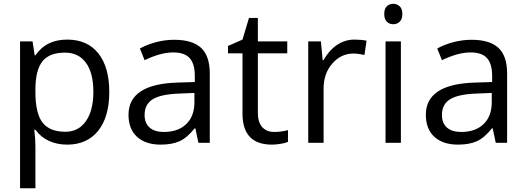

<svg xmlns="http://www.w3.org/2000/svg" viewBox="-20 -754 2779 1014"><path d="M335 9.8Q282.7 9.8 239.5 -9.5Q196.3 -28.8 167 -68.8H161.1Q167 -22 167 20V240.2H85.9V-535.2H151.9L163.1 -461.9H167Q198.2 -505.9 239.7 -525.4Q281.2 -544.9 335 -544.9Q441.4 -544.9 499.3 -472.2Q557.1 -399.4 557.1 -268.1Q557.1 -136.2 498.3 -63.2Q439.5 9.8 335 9.8ZM323.2 -476.1Q241.2 -476.1 204.6 -430.7Q168 -385.3 167 -286.1V-268.1Q167 -155.3 204.6 -106.7Q242.2 -58.1 325.2 -58.1Q394.5 -58.1 433.8 -114.3Q473.1 -170.4 473.1 -269Q473.1 -369.1 433.8 -422.6Q394.5 -476.1 323.2 -476.1Z M1027.8 0 1011.7 -76.2H1007.8Q967.8 -25.9 928 -8.1Q888.2 9.8 828.6 9.8Q749 9.8 703.9 -31.2Q658.7 -72.3 658.7 -147.9Q658.7 -310.1 918 -317.9L1008.8 -320.8V-354Q1008.8 -417 981.7 -447Q954.6 -477.1 895 -477.1Q828.1 -477.1 743.7 -436L718.8 -498Q758.3 -519.5 805.4 -531.7Q852.5 -543.9 899.9 -543.9Q995.6 -543.9 1041.7 -501.5Q1087.9 -459 1087.9 -365.2V0ZM844.7 -57.1Q920.4 -57.1 963.6 -98.6Q1006.8 -140.1 1006.8 -214.8V-263.2L925.8 -259.8Q829.1 -256.3 786.4 -229.7Q743.7 -203.1 743.7 -147Q743.7 -103 770.3 -80.1Q796.9 -57.1 844.7 -57.1Z M1427.7 -57.1Q1449.2 -57.1 1469.2 -60.3Q1489.3 -63.5 1501 -66.9V-4.9Q1487.8 1.5 1462.2 5.6Q1436.5 9.8 1416 9.8Q1260.7 9.8 1260.7 -153.8V-472.2H1184.1V-511.2L1260.7 -544.9L1294.9 -659.2H1341.8V-535.2H1497.1V-472.2H1341.8V-157.2Q1341.8 -108.9 1364.7 -83Q1387.7 -57.1 1427.7 -57.1Z M1852.1 -544.9Q1887.7 -544.9 1916 -539.1L1904.8 -463.9Q1871.6 -471.2 1846.2 -471.2Q1781.2 -471.2 1735.1 -418.5Q1689 -365.7 1689 -287.1V0H1607.9V-535.2H1674.8L1684.1 -436H1688Q1717.8 -488.3 1759.8 -516.6Q1801.8 -544.9 1852.1 -544.9Z M2097.2 0H2016.1V-535.2H2097.2ZM2009.3 -680.2Q2009.3 -708 2022.9 -720.9Q2036.6 -733.9 2057.1 -733.9Q2076.7 -733.9 2090.8 -720.7Q2105 -707.5 2105 -680.2Q2105 -652.8 2090.8 -639.4Q2076.7 -626 2057.1 -626Q2036.6 -626 2022.9 -639.4Q2009.3 -652.8 2009.3 -680.2Z M2598.1 0 2582 -76.2H2578.1Q2538.1 -25.9 2498.3 -8.1Q2458.5 9.8 2398.9 9.8Q2319.3 9.8 2274.2 -31.2Q2229 -72.3 2229 -147.9Q2229 -310.1 2488.3 -317.9L2579.1 -320.8V-354Q2579.1 -417 2552 -447Q2524.9 -477.1 2465.3 -477.1Q2398.4 -477.1 2314 -436L2289.1 -498Q2328.6 -519.5 2375.7 -531.7Q2422.9 -543.9 2470.2 -543.9Q2565.9 -543.9 2612.1 -501.5Q2658.2 -459 2658.2 -365.2V0ZM2415 -57.1Q2490.7 -57.1 2533.9 -98.6Q2577.1 -140.1 2577.1 -214.8V-263.2L2496.1 -259.8Q2399.4 -256.3 2356.7 -229.7Q2314 -203.1 2314 -147Q2314 -103 2340.6 -80.1Q2367.2 -57.1 2415 -57.1Z"/></svg>

Font: CAA NEO Sans
Style: Regular
Weight: 400
Version: Version 1.10